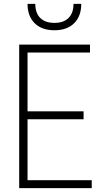

<svg xmlns="http://www.w3.org/2000/svg" viewBox="-20 -970 531 990"><path d="M261 -814Q195 -814 158.5 -850.5Q122 -887 122 -950H162Q162 -903 187.5 -877.5Q213 -852 261 -852Q308 -852 333.5 -877.5Q359 -903 359 -950H399Q399 -887 362.5 -850.5Q326 -814 261 -814ZM79 -740H444V-699H122V-396H411V-355H122V-41H453V0H79Z"/></svg>

Font: Encode Sans Compressed
Style: ExtraLight
Weight: 200
Designer: Pablo Impallari, Andres Torresi
Foundry: Pablo Impallari, Andres Torresi
Version: Version 1.000; ttfautohint (v1.00) -l 8 -r 50 -G 200 -x 14 -